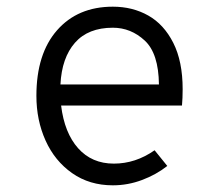

<svg xmlns="http://www.w3.org/2000/svg" viewBox="-20 -543 656 575"><path d="M525 -227H163Q173 -145 214 -99Q255 -53 321 -53Q386 -53 443 -93L481 -46Q448 -20 405.5 -4Q363 12 318 12Q248 12 196 -24.5Q144 -61 116.5 -122Q89 -183 89 -256Q89 -382 151 -452.5Q213 -523 318 -523Q377 -523 424 -496.5Q471 -470 499 -414.5Q527 -359 527 -276Q527 -249 525 -227ZM456 -290Q455 -383 413.5 -421.5Q372 -460 318 -460Q244 -460 204.5 -415Q165 -370 161 -290Z"/></svg>

Font: Overpass Mono Light
Style: Regular
Weight: 300
Monospace: yes
Designer: Delve Withrington, Dave Bailey
Foundry: Delve Fonts
Version: Version 1.000;DELV;Overpass